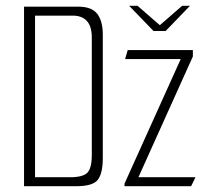

<svg xmlns="http://www.w3.org/2000/svg" viewBox="-20 -643 715 663"><path d="M426 -623H455L532 -556L609 -623H636L552 -536H510ZM63 -620H250Q297 -620 316 -595Q335 -570 335 -523V-98Q335 -45 318 -22.5Q301 0 243 0H63ZM222 -31Q266 -31 281.5 -46.5Q297 -62 297 -108V-513Q297 -552 280 -570.5Q263 -589 232 -589H101V-31ZM410 -9 604 -439H412L421 -470H646V-448L458 -31H655L640 0H410Z"/></svg>

Font: Smooch Sans Thin Light
Style: Regular
Weight: 300
Version: Version 1.010